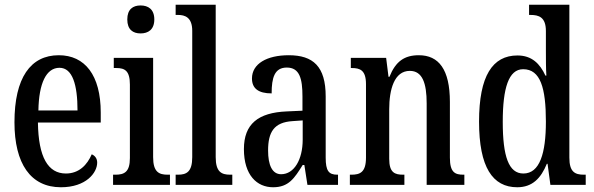

<svg xmlns="http://www.w3.org/2000/svg" viewBox="-20 -780 2505 810"><path d="M237 10C343 10 390 -51 390 -94C390 -113 379 -124 367 -129C348 -85 314 -48 258 -48C183 -48 142 -116 140 -263H405V-305C405 -463 338 -547 228 -547C109 -547 41 -452 41 -264C41 -90 109 10 237 10ZM307 -314H142C144 -429 175 -494 231 -494C286 -494 307 -422 307 -314Z M573 -639C605 -639 631 -655 631 -698C631 -741 605 -757 573 -757C541 -757 517 -741 517 -698C517 -655 541 -639 573 -639ZM457 0H697V-43H687C650 -43 626 -55 626 -117V-536H460V-493H471C507 -493 528 -481 528 -423V-113C528 -54 504 -43 467 -43H457Z M721 0H960V-43H951C914 -43 890 -55 890 -117V-760H721V-717H731C759 -717 791 -708 791 -650V-117C791 -55 767 -43 731 -43H721Z M1132 10C1198 10 1222 -28 1257 -84H1264L1277 0H1406V-43H1403C1367 -43 1354 -59 1354 -115V-373C1354 -500 1301 -547 1198 -547C1106 -547 1043 -511 1043 -449C1043 -407 1070 -386 1126 -386C1126 -452 1138 -495 1190 -495C1244 -495 1256 -448 1256 -373V-313L1190 -310C1069 -305 1009 -257 1009 -151C1009 -41 1064 10 1132 10ZM1166 -45C1128 -45 1111 -84 1111 -145C1111 -223 1136 -264 1214 -269L1257 -272V-191C1257 -107 1221 -45 1166 -45Z M1456 0H1686V-43H1681C1646 -43 1622 -51 1622 -110V-319C1622 -402 1643 -481 1709 -481C1762 -481 1780 -429 1780 -344V0H1939V-43H1935C1900 -43 1878 -52 1878 -115V-350C1878 -487 1831 -547 1747 -547C1686 -547 1649 -521 1623 -456H1619L1609 -536H1460V-493H1464C1499 -493 1524 -484 1524 -425V-115C1524 -52 1498 -43 1462 -43H1456Z M2162 10C2226 10 2262 -28 2287 -89H2290L2302 0H2451V-43H2443C2405 -43 2382 -55 2382 -115V-760H2212V-717H2218C2253 -717 2283 -708 2283 -649V-567C2283 -530 2283 -492 2285 -461H2281C2258 -511 2224 -546 2163 -546C2058 -546 2001 -460 2001 -267C2001 -75 2058 10 2162 10ZM2188 -48C2126 -48 2101 -120 2101 -266C2101 -409 2126 -488 2187 -488C2260 -488 2283 -409 2283 -267C2283 -133 2257 -48 2188 -48Z"/></svg>

Font: Noto Serif Tamil ExtraCondensed Medium
Style: Italic
Weight: 500
Width: 2
Italic angle: -12°
Designer: Indian Type Foundry, Tom Grace, and the Monotype Design Team
Foundry: Monotype Imaging Inc.
Version: Version 2.003